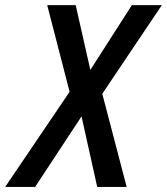

<svg xmlns="http://www.w3.org/2000/svg" viewBox="-77 -734 655 754"><path d="M-56.6 0 196.3 -373.5 108.4 -713.9H220.2L277.8 -459.5L440.9 -713.9H558.6L324.7 -365.7L420.4 0H304.7L243.2 -276.9L61 0Z"/></svg>

Font: Open Sans SemiCondensed SemiBold
Style: Italic
Weight: 600
Width: 4
Italic angle: -12°
Designer: Monotype Design Team
Foundry: Monotype Imaging Inc.
Version: Version 3.000